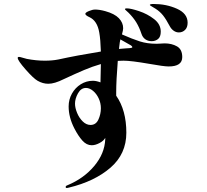

<svg xmlns="http://www.w3.org/2000/svg" viewBox="-20 -872 1040 965"><path d="M923 -758Q923 -734 910 -721.5Q897 -709 879 -709Q865 -709 853 -717.5Q841 -726 834 -739Q815 -775 799.5 -794.5Q784 -814 762 -828Q753 -834 743 -839.5Q733 -845 733 -847Q733 -852 752 -852Q816 -852 869.5 -828Q923 -804 923 -758ZM608 -826Q608 -830 617 -830Q637 -830 679 -816Q721 -802 754.5 -776Q788 -750 788 -713Q788 -687 774.5 -676Q761 -665 742 -665Q724 -665 710.5 -674.5Q697 -684 691 -702Q680 -735 665 -759.5Q650 -784 626 -808Q620 -814 614 -819Q608 -824 608 -826ZM896 -585Q896 -538 828 -538Q803 -538 731 -551Q639 -567 601 -567Q582 -567 572 -566Q564 -466 564 -408V-391Q615 -318 615 -205Q615 -98 535 -29Q455 40 326 71Q319 73 316 73Q313 73 311.5 71.5Q310 70 310 68Q310 62 319 59Q401 25 453.5 -37.5Q506 -100 509 -172V-179Q501 -164 480 -153Q459 -142 441 -142Q415 -142 394 -165.5Q373 -189 354 -226Q325 -282 325 -337Q325 -372 341.5 -401.5Q358 -431 386 -448.5Q414 -466 447 -466Q464 -466 485 -458Q487 -520 487 -550Q445 -538 402.5 -520Q360 -502 300 -474Q254 -451 223 -451Q195 -451 169 -466Q148 -478 108.5 -523Q69 -568 69 -581Q69 -586 76 -586Q80 -586 91.5 -582.5Q103 -579 115 -576Q162 -567 205 -567Q243 -567 273 -573Q364 -593 487 -613Q485 -675 479 -708Q469 -768 429 -786Q422 -789 415.5 -793.5Q409 -798 409 -803Q409 -809 427 -816.5Q445 -824 458 -824Q480 -824 509 -816Q556 -803 577.5 -780.5Q599 -758 599 -730Q599 -721 593 -699Q645 -676 682.5 -664Q720 -652 767 -652Q779 -652 788.5 -653Q798 -654 807 -654Q843 -654 869.5 -639Q896 -624 896 -585ZM645 -635Q645 -641 629 -649L585 -674L582 -659L578 -626L614 -629Q617 -629 631 -630Q645 -631 645 -635ZM487 -328Q487 -354 476 -377.5Q465 -401 447.5 -415.5Q430 -430 412 -430Q387 -430 372 -403Q357 -376 357 -351Q357 -330 367.5 -304.5Q378 -279 396 -261.5Q414 -244 435 -244Q462 -244 474.5 -271Q487 -298 487 -328Z"/></svg>

Font: Shippori Mincho ExtraBold
Style: Regular
Weight: 800
Designer: FONTDASU
Foundry: FONTDASU / Google Inc. / but / Adobe
Version: Version 3.110; ttfautohint (v1.8.3)